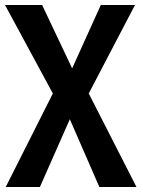

<svg xmlns="http://www.w3.org/2000/svg" viewBox="-20 -559 573 768"><path d="M377.4 189H525.9L335 -185.1L520 -539.1H383.3L268.6 -285.6L148.4 -539.1H0L191.4 -185.1L2.9 189H139.6L259.3 -82Z"/></svg>

Font: Winston
Style: Bold
Weight: 700
Designer: Vernon Adams, Kim Jin-seong, David Berlow, Cristiano Sobral
Foundry: The Winston Project Authors
Version: Version 3.004